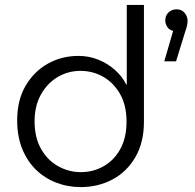

<svg xmlns="http://www.w3.org/2000/svg" viewBox="-20 -750 797 783"><path d="M309 13Q256 13 208.5 -5.5Q161 -24 125.5 -59Q90 -94 70 -144.5Q50 -195 50 -259Q50 -341 84 -399.5Q118 -458 174.5 -490Q231 -522 300 -522Q342 -522 380 -507Q418 -492 448 -465.5Q478 -439 495 -405H497V-730H567V-254Q567 -169 532 -109Q497 -49 438.5 -18Q380 13 309 13ZM310 -48Q360 -48 402.5 -72Q445 -96 470.5 -142Q496 -188 496 -254Q496 -320 470 -366Q444 -412 401.5 -436.5Q359 -461 308 -461Q258 -461 215.5 -436Q173 -411 147 -364.5Q121 -318 121 -255Q121 -190 147 -143.5Q173 -97 216.5 -72.5Q260 -48 310 -48ZM650 -500 686 -624Q670 -628 662 -640.5Q654 -653 654 -667Q654 -687 667.5 -699.5Q681 -712 700 -712Q721 -712 733 -697.5Q745 -683 745 -665Q745 -647 735 -620L698 -500Z"/></svg>

Font: MuseoModerno Thin Light
Style: Regular
Weight: 300
Version: Version 1.003